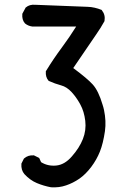

<svg xmlns="http://www.w3.org/2000/svg" viewBox="-20 -794 540 828"><path d="M200.2 13.7Q168.5 7.8 139.2 -4.4Q109.9 -16.6 85.4 -43Q70.3 -60.5 72.3 -87.4V-88.4L72.8 -89.4L82.5 -108.9L83 -109.9L84 -110.8Q101.6 -126 125.5 -124H126.5L127.4 -123.5L147 -113.8L148.9 -112.8L149.9 -110.8L157.2 -94.7Q186 -76.7 222.2 -80.1Q258.8 -83.5 290 -119.6Q322.3 -156.2 337.4 -194.3Q352.5 -232.4 347.7 -272.9Q342.8 -313.5 326.7 -342.8Q324.2 -347.7 321.3 -352.5Q318.4 -357.4 315.4 -362.1Q312.5 -366.7 309.3 -371.1Q306.2 -375.5 303 -379.9Q299.8 -384.3 296.1 -388.4Q292.5 -392.6 289.1 -396.5Q268.1 -419.4 243.7 -425.8Q216.8 -433.1 190.9 -444.8L189.9 -445.3L189 -446.3Q175.8 -461.9 177.7 -485.8V-487.3L178.7 -488.3Q210 -539.6 246.6 -588.9Q279.8 -633.8 308.6 -679.7H119.1H118.7Q101.1 -682.1 87.9 -692.9L87.4 -693.4Q80.6 -701.2 77.9 -711.2Q75.2 -721.2 76.2 -732.9V-734.4L76.7 -735.4L90.3 -760.7L90.8 -761.7L91.8 -762.2Q107.4 -775.4 131.3 -773.4L357.4 -764.6Q373 -764.2 388.2 -760.7Q403.3 -757.3 417.5 -751.5L418.9 -751L419.4 -749.5Q435.1 -730 430.7 -704.1V-703.1L430.2 -702.1Q421.9 -687.5 413.1 -673.1Q404.3 -658.7 394.5 -645Q375.5 -618.2 295.9 -500.5Q356.4 -455.6 379.9 -429.7Q404.8 -402.3 422.4 -342.3Q426.3 -330.6 428.7 -318.8Q431.2 -307.1 432.6 -295.7Q434.1 -284.2 434.6 -272.9Q435.1 -261.7 434.6 -250.5Q434.1 -239.3 432.6 -228.5Q424.8 -175.3 410.9 -140.4Q397 -105.5 373.5 -74.2Q349.6 -42.5 322.3 -23.4Q294.4 -4.4 265.1 5.4Q250 10.7 233.9 12.7Q217.8 14.6 200.7 13.7Z"/></svg>

Font: NaikaiFont
Style: SemiBold
Weight: 600
Version: Version 1.89